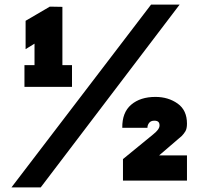

<svg xmlns="http://www.w3.org/2000/svg" viewBox="-20 -790 888 840"><path d="M641 -770H766L158 30H30ZM295 -505V-410H87V-505H131V-599L92 -575V-699L198 -761L253 -760V-505ZM676 -110H798V0H518V-94L650 -202Q678 -224 678 -241Q678 -252 672.5 -257Q667 -262 655 -262Q640 -262 632.5 -252.5Q625 -243 625 -231H515Q514 -298 554 -332Q594 -366 660 -366Q716 -366 757 -337Q798 -308 798 -249Q798 -227 791 -215.5Q784 -204 775 -195Z"/></svg>

Font: Arvo
Style: Bold
Weight: 700
Designer: Anton Koovit (Cyrillic Expansion: Cyreal)
Foundry: Anton Koovit, Yassin Baggar
Version: Version 3.000